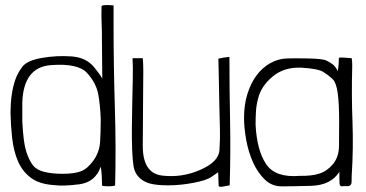

<svg xmlns="http://www.w3.org/2000/svg" viewBox="-20 -725 1429 749"><path d="M379 -417Q377 -426 346.5 -463.5Q316 -501 258 -505Q200 -509 143 -499Q86 -489 67.5 -465Q49 -441 39.5 -413.5Q30 -386 25.5 -353Q21 -320 21 -285Q22 -235 27.5 -186Q33 -137 49.5 -97.5Q66 -58 99 -32.5Q132 -7 189 -3Q226 2 289 -6Q352 -14 373 -75Q376 -58 377 -37.5Q378 -17 378 -7Q378 -2 379 0Q409 4 429 -1Q433 -145 428 -308Q423 -471 423 -638V-704Q377 -708 376 -700V-689Q375 -669 376.5 -631.5Q378 -594 377.5 -585.5Q377 -577 379 -417ZM373 -260Q373 -211 370.5 -171.5Q368 -132 345 -99.5Q322 -67 296 -57Q270 -47 224 -47Q185 -47 154.5 -54Q124 -61 109 -79.5Q94 -98 82.5 -133.5Q71 -169 67 -251Q67 -254 67 -326Q72 -463 178.5 -471Q285 -479 320 -440Q355 -401 363 -358.5Q371 -316 373 -260Z M833 0Q833 3 838.5 3.5Q844 4 849 3Q854 2 876 -2Q880 -134 877.5 -257Q875 -380 875 -503Q850 -501 832 -496V-492Q833 -459 833.5 -426Q834 -393 835.5 -322Q837 -251 838 -217Q839 -183 836 -138.5Q833 -94 761.5 -62.5Q690 -31 613 -40Q536 -49 537 -158Q538 -267 538 -311Q538 -355 538.5 -386Q539 -417 539 -446Q539 -475 537 -498H497Q499 -464 498 -419Q497 -374 496 -325.5Q495 -277 494.5 -229.5Q494 -182 495.5 -142Q497 -102 501 -76.5Q505 -51 522 -33.5Q539 -16 565 -9Q591 -2 636.5 -2Q682 -2 733.5 -11.5Q785 -21 805.5 -35.5Q826 -50 831 -53Q832 -39 833 0Z M1302 -499Q1302 -473 1298 -448Q1288 -466 1278.5 -473.5Q1269 -481 1254 -488.5Q1239 -496 1182 -497Q1125 -498 1100 -497Q1065 -496 1034 -478.5Q1003 -461 980.5 -430.5Q958 -400 945 -358Q932 -316 932 -266Q932 -226 940.5 -179Q949 -132 967 -92Q985 -52 1012.5 -25Q1040 2 1079 2Q1114 2 1192.5 0Q1271 -2 1304 -55Q1304 -45 1304 -32.5Q1304 -20 1304.5 -10Q1305 0 1312 2Q1311 1 1339 1Q1351 -1 1351.5 -14Q1352 -27 1352 -40Q1359 -147 1355 -251.5Q1351 -356 1354 -464V-474Q1354 -480 1353.5 -486Q1353 -492 1352 -498Q1320 -500 1317.5 -500.5Q1315 -501 1308.5 -500.5Q1302 -500 1302 -499ZM1156 -461Q1221 -457 1241 -444.5Q1261 -432 1276.5 -417.5Q1292 -403 1297.5 -361.5Q1303 -320 1303 -253Q1303 -199 1302.5 -156Q1302 -113 1279.5 -85.5Q1257 -58 1226.5 -48Q1196 -38 1149 -39Q1054 -31 1018 -85Q982 -139 977 -239Q977 -264 978.5 -290Q980 -316 987 -341Q998 -388 1043 -426Q1088 -464 1156 -461Z"/></svg>

Font: Londrina Solid Thin
Style: Regular
Weight: 250
Designer: Marcelo Magalhaes
Foundry: Marcelo Magalhães
Version: Version 1.002